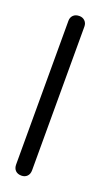

<svg xmlns="http://www.w3.org/2000/svg" viewBox="-81 -351 195 373"><g transform="rotate(20 16.5 -165.0)"><path d="M0 -17H33V-314H0ZM17 -33Q9 -33 4.5 -28.5Q0 -24 0 -17Q0 -9 4.5 -4.5Q9 0 17 0Q24 0 28.5 -4.5Q33 -9 33 -17Q33 -24 28.5 -28.5Q24 -33 17 -33ZM17 -330Q9 -330 4.5 -325.5Q0 -321 0 -314Q0 -306 4.5 -301.5Q9 -297 17 -297Q24 -297 28.5 -301.5Q33 -306 33 -314Q33 -321 28.5 -325.5Q24 -330 17 -330Z"/></g></svg>

Font: Wavefont Light
Style: Regular
Weight: 300
Version: Version 3.004;gftools[0.9.33]